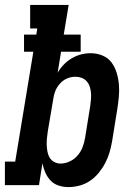

<svg xmlns="http://www.w3.org/2000/svg" viewBox="-39 -755 559 783"><path d="M240 8Q219 8 199.5 1.5Q180 -5 167 -19Q154 -33 146 -51Q138 -69 134 -89L120 0H-19V-96H23L97 -544H59V-614H109L113 -639H84V-735H241L221 -614H290V-544H210L196 -458Q206 -476 221 -491.5Q236 -507 254 -517.5Q272 -528 291.5 -533Q311 -538 331 -538Q356 -538 379 -528.5Q402 -519 416 -500Q430 -481 437 -457.5Q444 -434 446 -409Q448 -384 445.5 -358.5Q443 -333 439 -308L418 -178Q414 -155 407.5 -133Q401 -111 390 -90Q379 -69 363.5 -50Q348 -31 328 -17.5Q308 -4 285 2Q262 8 240 8ZM208 -88Q227 -88 246 -97Q265 -106 278 -121.5Q291 -137 298 -155.5Q305 -174 308 -193L329 -323Q331 -337 332 -350.5Q333 -364 332 -376.5Q331 -389 327 -401.5Q323 -414 314.5 -423.5Q306 -433 294 -437.5Q282 -442 269 -442Q251 -442 234.5 -435Q218 -428 205.5 -414Q193 -400 186.5 -383.5Q180 -367 178 -350L156 -220Q154 -206 152.5 -192Q151 -178 151.5 -164Q152 -150 154.5 -136.5Q157 -123 163.5 -112Q170 -101 182 -94.5Q194 -88 208 -88Z"/></svg>

Font: Iosevka Slab
Style: Bold Italic
Weight: 700
Italic angle: -9°
Monospace: yes
Designer: Belleve Invis
Foundry: Belleve Invis
Version: Version 11.1.0; ttfautohint (v1.8.3)